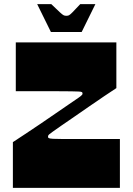

<svg xmlns="http://www.w3.org/2000/svg" viewBox="-20 -904 639 924"><path d="M42 0V-220Q66 -236 100.5 -258.5Q135 -281 173 -307Q211 -333 247.5 -358Q284 -383 313 -403Q342 -423 357 -433Q373 -444 375 -448Q377 -450 377 -452Q377 -454 377 -456Q377 -459 373.5 -461Q370 -463 358.5 -463.5Q347 -464 323 -464.5Q299 -465 258 -465Q231 -465 206.5 -465Q182 -465 158 -465Q134 -465 109 -465Q84 -465 56 -465V-700H540V-480Q516 -464 482 -441.5Q448 -419 411 -393Q374 -367 338 -342.5Q302 -318 274 -298.5Q246 -279 232 -269Q222 -262 217.5 -258Q213 -254 212 -251.5Q211 -249 211 -245Q211 -241 215.5 -239Q220 -237 235.5 -236Q251 -235 283.5 -235Q316 -235 373 -235Q409 -235 436.5 -235Q464 -235 492 -235Q520 -235 557 -235V0ZM225 -750 159 -884H227Q256 -856 268.5 -844.5Q281 -833 286.5 -830.5Q292 -828 299 -828Q307 -828 312 -830.5Q317 -833 328.5 -844.5Q340 -856 366 -884H439L373 -750Z"/></svg>

Font: Ojuju ExtraBold
Style: Regular
Weight: 800
Designer: Chisaokwu Joboson, Mirko Velimirovic
Foundry: Udi Foundry
Version: Version 1.000